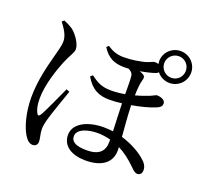

<svg xmlns="http://www.w3.org/2000/svg" viewBox="-148 -997 1295 1229"><g transform="rotate(20 500.0 -382.5)"><path d="M99 -744C122 -714 153 -671 153 -630C153 -592 137 -546 128 -509C114 -454 82 -342 82 -223C82 -111 112 -20 139 22C157 51 175 62 194 62C215 62 226 48 226 28C226 4 215 -23 215 -56C215 -74 220 -100 229 -131C242 -175 279 -281 299 -338L277 -347C253 -295 197 -169 177 -138C168 -124 159 -126 153 -140C142 -160 135 -188 135 -235C135 -329 177 -447 198 -499C224 -562 245 -583 245 -608C245 -644 208 -698 176 -723C154 -738 133 -748 113 -756ZM649 -124C649 -59 612 -24 531 -24C460 -24 423 -42 423 -81C423 -132 498 -152 560 -152C590 -152 619 -148 649 -140ZM881 -792C922 -792 954 -759 954 -719C954 -678 922 -645 881 -645C840 -645 807 -678 807 -719C807 -759 840 -792 881 -792ZM423 -688C461 -627 508 -606 572 -606C582 -606 593 -606 604 -607C620 -600 636 -588 637 -567C640 -542 640 -492 640 -446C614 -441 582 -437 545 -437C477 -437 445 -460 405 -489L390 -476C433 -401 486 -378 556 -378C585 -378 611 -380 641 -384C642 -329 646 -258 648 -196C628 -198 607 -200 585 -200C472 -200 385 -153 385 -77C385 2 455 40 546 40C656 40 719 -8 719 -91C719 -98 719 -105 718 -114C760 -93 801 -62 842 -21C857 -6 870 7 887 7C907 7 917 -8 917 -28C917 -55 903 -76 876 -98C845 -125 787 -160 714 -182C709 -245 702 -324 700 -393C755 -402 815 -417 857 -435C884 -445 892 -458 892 -473C892 -503 849 -509 834 -509C829 -509 818 -501 792 -490C769 -481 736 -469 701 -460C702 -502 705 -540 713 -568C719 -586 717 -596 704 -604C696 -609 687 -612 677 -616C718 -623 756 -632 780 -641C787 -644 792 -647 795 -652C815 -626 846 -610 881 -610C941 -610 990 -658 990 -719C990 -779 941 -827 881 -827C821 -827 772 -779 772 -719C772 -713 773 -706 774 -700C766 -703 757 -704 748 -704C738 -704 726 -694 690 -683C654 -675 609 -665 549 -665C506 -665 474 -676 436 -701Z"/></g></svg>

Font: Noto Serif CJK JP Medium
Style: Regular
Weight: 500
Designer: Ryoko NISHIZUKA 西塚涼子 (kana & ideographs); Frank Grießhammer (Latin, Greek & Cyrillic); Wenlong ZHANG 张文龙 (bopomofo); San
Foundry: Adobe Systems Incorporated
Version: Version 1.000;PS 1;hotconv 16.6.53;makeotf.lib2.5.65590